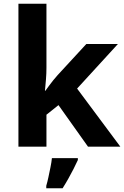

<svg xmlns="http://www.w3.org/2000/svg" viewBox="-20 -780 660 1021"><path d="M227 -420Q227 -389 224.5 -358.5Q222 -328 219 -297H221Q231 -311 241.5 -325Q252 -339 263 -353Q274 -367 286 -380L439 -546H607L390 -309L620 0H448L291 -221L227 -170V0H78V-760H227ZM394 71Q384 93 371.5 117.5Q359 142 344.5 168Q330 194 313 221H226V208Q232 188 237.5 162Q243 136 248.5 109Q254 82 256 61H394Z"/></svg>

Font: Noto Sans Myanmar
Style: Regular
Weight: 400
Designer: Monotype Design Team
Foundry: Monotype Imaging Inc.
Version: Version 2.107